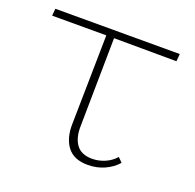

<svg xmlns="http://www.w3.org/2000/svg" viewBox="-83 -494 591 583"><g transform="rotate(20 212.0 -202.0)"><path d="M196 -100Q195 -62 211 -40Q227 -18 262 -18Q283 -18 303 -26.5Q323 -35 337 -51L351 -37Q334 -18 309.5 -7Q285 4 256 4Q211 4 190 -23.5Q169 -51 170 -97L175 -385H0L2 -408H404L402 -384L200 -385Z"/></g></svg>

Font: Ysabeau Infant Extralight
Style: Regular
Weight: 200
Designer: Christian Thalmann (Catharsis Fonts)
Version: Version 0.003